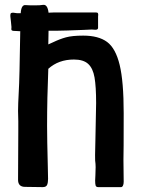

<svg xmlns="http://www.w3.org/2000/svg" viewBox="-20 -767 583 787"><path d="M486 -112 487 -22Q487 -12 484 -6Q481 0 476 0H383Q374 0 372 -6.5Q370 -13 370 -27Q370 -34 371 -48Q372 -62 372 -82Q372 -95 370 -109Q369 -114 371 -191Q374 -329 374 -344Q374 -412 367.5 -449.5Q361 -487 341.5 -505Q322 -523 283 -523Q220 -523 178 -485Q173 -365 173 -251Q173 -197 176 -83L177 -34Q177 -18 173 -9Q169 0 155 0Q121 -1 83 -1Q54 -1 54 -30L55 -229V-270Q54 -287 54 -312Q54 -338 57 -393Q60 -439 63 -639Q55 -640 45 -640Q32 -640 29 -642Q26 -644 26.5 -648.5Q27 -653 27 -656L25 -677Q21 -705 23 -709Q23 -715 34 -715Q37 -715 49 -713H65Q67 -749 86 -746Q99 -745 121 -745Q146 -745 156 -747Q175 -750 179 -715Q192 -716 228 -716H373Q380 -716 381.5 -712.5Q383 -709 382.5 -705Q382 -701 382 -699V-653Q382 -645 371 -645L356 -646Q349 -646 324 -644.5Q299 -643 283 -643Q275 -643 256 -642Q237 -641 212 -641H179L178 -585L198 -594Q225 -607 250.5 -614Q276 -621 321 -621Q384 -621 419 -595Q454 -569 470.5 -501Q487 -433 487 -303Q487 -135 486 -112Z"/></svg>

Font: Barriecito
Style: Regular
Weight: 400
Designer: Pablo Cosgaya & Sergio Jiménez
Foundry: Pablo Cosgaya & Sergio Jiménez
Version: Version 1.001